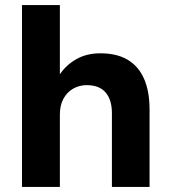

<svg xmlns="http://www.w3.org/2000/svg" viewBox="-20 -740 679 760"><path d="M67 0V-720H217V-446Q242 -483 282.5 -506Q323 -529 377 -529Q443 -529 486 -503Q529 -477 550.5 -427.5Q572 -378 572 -306V0H423V-292Q423 -345 398 -374Q373 -403 323 -403Q294 -403 269.5 -389Q245 -375 231 -349Q217 -323 217 -287V0Z"/></svg>

Font: DM Sans 11pt Black
Style: Regular
Weight: 900
Version: Version 4.004;gftools[0.9.30]